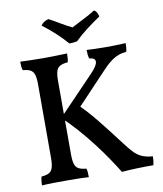

<svg xmlns="http://www.w3.org/2000/svg" viewBox="-95 -959 882 1042"><g transform="rotate(-10 346.0 -438.5)"><path d="M492 6Q473 -25 442.5 -70.5Q412 -116 373.5 -166Q335 -216 294.5 -261.5Q254 -307 218 -339L417 -546Q456 -586 456.5 -607.5Q457 -629 424 -631Q420 -642 419 -654.5Q418 -667 418 -679Q435 -678 464 -677Q493 -676 523 -676Q543 -676 563.5 -676.5Q584 -677 602.5 -677.5Q621 -678 633 -679Q633 -668 632 -654Q631 -640 627 -631Q604 -630 583 -622Q562 -614 539 -596.5Q516 -579 485 -545L313 -363L318 -394Q363 -352 414.5 -288Q466 -224 524 -147Q548 -115 567.5 -94Q587 -73 611 -62Q635 -51 672 -48Q672 -38 670.5 -25Q669 -12 666 0Q647 0 624.5 0Q602 0 578.5 1Q555 2 532.5 3Q510 4 492 6ZM52 3Q52 -12 53.5 -24.5Q55 -37 58 -45Q85 -47 99.5 -55Q114 -63 120 -82Q126 -101 126 -136V-540Q126 -576 120 -594.5Q114 -613 99.5 -621Q85 -629 58 -631Q54 -640 53 -652.5Q52 -665 52 -679Q71 -678 92.5 -677.5Q114 -677 137.5 -676.5Q161 -676 182 -676Q204 -676 226 -676.5Q248 -677 269 -677.5Q290 -678 310 -679Q310 -665 309 -652.5Q308 -640 305 -631Q279 -629 263.5 -621Q248 -613 242 -594.5Q236 -576 236 -540V-136Q236 -101 242 -82Q248 -63 263.5 -55Q279 -47 305 -45Q308 -37 309 -24.5Q310 -12 310 3Q282 1 249 0.5Q216 0 184 0Q151 0 115 0.5Q79 1 52 3ZM332 -730Q308 -758 274.5 -789.5Q241 -821 200 -852Q207 -862 218 -869.5Q229 -877 243 -880Q271 -865 303.5 -845.5Q336 -826 364 -813Q379 -821 404 -833.5Q429 -846 454 -859.5Q479 -873 494 -883Q504 -879 510 -867Q516 -855 517 -846Q483 -823 444.5 -794Q406 -765 376 -735Q366 -732 354.5 -731Q343 -730 332 -730Z"/></g></svg>

Font: Vollkorn Medium
Style: Regular
Weight: 500
Designer: Friedrich Althausen
Foundry: Friedrich Althausen
Version: Version 5.000